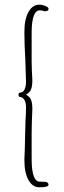

<svg xmlns="http://www.w3.org/2000/svg" viewBox="-20 -774 275 819"><path d="M84 -92 86 -145Q87 -166 87 -197Q87 -213 89 -265Q91 -290 91 -315Q91 -358 63 -361Q59 -362 59 -371Q59 -378 66 -379Q78 -379 84.5 -392Q91 -405 91 -426L88 -518Q84 -585 84 -637Q84 -692 101.5 -723Q119 -754 148 -754Q160 -754 173.5 -748.5Q187 -743 187 -737Q187 -727 178 -727Q177 -726 170 -726L163 -728Q155 -730 150 -730Q115 -730 115 -633V-510Q115 -488 116 -471L118 -433Q118 -407 112.5 -393Q107 -379 91 -370Q107 -362 112.5 -348Q118 -334 118 -308L116 -258Q115 -235 115 -205V-96Q115 1 150 1Q167 1 176 2Q187 5 187 14Q187 25 148 25Q119 25 101.5 -6Q84 -37 84 -92Z"/></svg>

Font: Amatic SC
Style: Regular
Weight: 400
Designer: Multiple Designers
Foundry: Vernon Adams
Version: Version 2.505